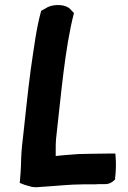

<svg xmlns="http://www.w3.org/2000/svg" viewBox="-20 -747 520 779"><path d="M105 -467C91 -362 84 -284 73 -187C67 -141 66 -114 65 -74C64 -58 63 -30 61 -15L60 -5C73 1 85 5 101 9C119 15 137 12 150 11C205 8 261 1 317 1H363C375 0 386 0 395 0H406C423 0 436 -7 447 -19V-24C451 -56 451 -87 449 -112L448 -124H419C398 -124 367 -123 346 -123C331 -123 315 -122 300 -122H299C267 -119 238 -118 206 -114C206 -147 205 -170 210 -207C228 -363 243 -550 280 -694L266 -709C249 -729 203 -732 173 -718L172 -717L147 -703C127 -631 118 -554 105 -467Z"/></svg>

Font: Hussar Pisanka
Style: BdKur
Weight: 700
Designer: Robert Jablonski
Foundry: Cannot Into Space Fonts
Version: Version 1.070